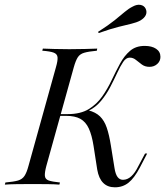

<svg xmlns="http://www.w3.org/2000/svg" viewBox="-38 -775 693 806"><path d="M444.4 11.3Q413.7 11.3 395.2 -7.3Q376.6 -25.8 370.2 -62.9L354.8 -162.1Q347.6 -208.1 334.7 -235.9Q321.8 -263.7 299.2 -276.2Q276.6 -288.7 238.7 -288.7H202.4L204.8 -296H246.8Q300 -296 334.3 -316.9Q368.5 -337.9 391.1 -370.2Q413.7 -402.4 431 -439.1Q448.4 -475.8 466.1 -508.5Q483.9 -541.1 508.1 -561.7Q532.3 -582.3 569.4 -582.3Q599.2 -582.3 617.3 -570.2Q635.5 -558.1 635.5 -536.3Q635.5 -518.5 622.2 -506.5Q608.9 -494.4 589.5 -494.4Q571 -494.4 557.7 -504Q544.4 -513.7 532.7 -523.4Q521 -533.1 506.5 -533.1Q491.1 -533.1 479 -514.9Q466.9 -496.8 454 -469Q441.1 -441.1 425 -410.1Q408.9 -379 386.3 -351.6Q363.7 -324.2 331.5 -308.9L332.3 -312.1Q363.7 -304 381.9 -286.3Q400 -268.5 410.1 -239.1Q420.2 -209.7 427.4 -164.5L442.7 -69.4Q446.8 -43.5 455.6 -31.9Q464.5 -20.2 478.2 -20.2Q496.8 -20.2 512.9 -34.7Q529 -49.2 543.5 -79L571 -130.6H579.8L549.2 -71.8Q525.8 -27.4 501.6 -8.1Q477.4 11.3 444.4 11.3ZM-17.7 0 -15.3 -8.9Q20.2 -12.1 37.9 -17.3Q55.6 -22.6 64.9 -36.7Q74.2 -50.8 81.5 -78.2L196.8 -492.7Q204.8 -520.2 203.6 -534.3Q202.4 -548.4 187.5 -554Q172.6 -559.7 139.5 -562.1L141.9 -571Q161.3 -570.2 189.9 -569.4Q218.5 -568.5 253.2 -568.5Q289.5 -568.5 319.4 -569.4Q349.2 -570.2 370.2 -571L368.5 -562.1Q333.9 -558.9 315.7 -553.6Q297.6 -548.4 288.7 -534.7Q279.8 -521 271.8 -492.7L156.5 -78.2Q149.2 -50.8 150.4 -36.7Q151.6 -22.6 166.5 -17.3Q181.5 -12.1 213.7 -8.9L211.3 0Q191.9 -1.6 162.9 -2Q133.9 -2.4 100 -2.4Q63.7 -2.4 33.9 -2Q4 -1.6 -17.7 0ZM376.6 -636.3 373.4 -641.1Q417.7 -669.4 443.1 -689.9Q468.5 -710.5 485.1 -724.6Q501.6 -738.7 519.4 -747.6Q537.1 -757.3 552 -754.4Q566.9 -751.6 573.4 -738.7Q579.8 -725 574.2 -712.1Q568.5 -699.2 550.8 -688.7Q535.5 -680.6 513.7 -675.4Q491.9 -670.2 459.3 -662.1Q426.6 -654 376.6 -636.3Z"/></svg>

Font: Playfair 144pt Light
Style: Italic
Weight: 300
Italic angle: -15.6°
Designer: Claus Eggers Sørensen
Foundry: Claus Eggers Sørensen
Version: Version 2.001;gftools[0.9.30]